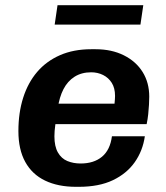

<svg xmlns="http://www.w3.org/2000/svg" viewBox="-20 -711 640 741"><path d="M273 10Q204 10 154 -14Q104 -38 77.5 -86Q51 -134 51 -205Q51 -276 69.5 -334Q88 -392 123.5 -433.5Q159 -475 211.5 -498Q264 -521 332 -521H349Q411 -521 458 -497.5Q505 -474 530.5 -433Q556 -392 556 -338Q556 -325 555 -307Q554 -289 552 -270Q550 -251 546 -232H134L202 -277Q197 -254 193.5 -229.5Q190 -205 190 -185Q190 -146 203.5 -122.5Q217 -99 240 -89.5Q263 -80 291 -80Q342 -80 373.5 -106Q405 -132 412 -185H539Q531 -129 500 -85Q469 -41 415.5 -15.5Q362 10 284 10ZM203 -293 145 -311H422Q423 -322 423.5 -328.5Q424 -335 424 -341Q424 -371 411.5 -391Q399 -411 378 -421.5Q357 -432 332 -432Q295 -432 268 -415Q241 -398 225 -367Q209 -336 203 -293ZM191 -616 202 -691H533L522 -616Z"/></svg>

Font: Chivo Mono SemiBold
Style: Italic
Weight: 600
Italic angle: -8.05°
Monospace: yes
Version: Version 1.008